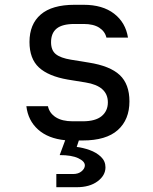

<svg xmlns="http://www.w3.org/2000/svg" viewBox="-20 -578 640 801"><path d="M215 203V148H285Q307 148 320.5 136.5Q334 125 334 112Q334 95 306.5 82Q279 69 229 69L252 7Q181 0 139 -37.5Q97 -75 90 -135H180Q186 -106 212.5 -89Q239 -72 283 -72H325Q378 -72 404 -93.5Q430 -115 430 -151Q430 -219 337 -234L263 -246Q182 -260 142.5 -296.5Q103 -333 103 -403Q103 -477 150 -517.5Q197 -558 291 -558H329Q408 -558 456 -521Q504 -484 514 -421H424Q418 -447 394 -462.5Q370 -478 329 -478H291Q240 -478 216.5 -459Q193 -440 193 -402Q193 -368 213 -352Q233 -336 276 -329L350 -317Q439 -303 479.5 -265Q520 -227 520 -155Q520 -79 471.5 -35.5Q423 8 325 8H309L300 35Q326 38 354 48Q382 58 401 76Q420 94 420 120Q420 154 387 178.5Q354 203 300 203Z"/></svg>

Font: Liga JetBrainsMono Nerd Font
Style: Regular
Weight: 400
Designer: Philipp Nurullin, Konstantin Bulenkov
Foundry: JetBrains
Version: Version 2.225; ttfautohint (v1.8.3)